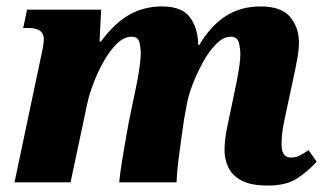

<svg xmlns="http://www.w3.org/2000/svg" viewBox="-20 -566 1009 596"><path d="M812 10Q759 10 730 -5.5Q701 -21 689 -46Q677 -71 677 -99Q677 -115 679 -133.5Q681 -152 685 -170L710 -290Q715 -313 720.5 -345Q726 -377 726 -398Q726 -415 721.5 -433.5Q717 -452 696 -452Q673 -452 650.5 -429Q628 -406 609.5 -372Q591 -338 578 -304Q565 -270 561 -248L551 -193Q548 -171 543 -137Q538 -103 533.5 -66Q529 -29 528 0H350Q353 -31 359.5 -70Q366 -109 373 -149.5Q380 -190 387 -222L401 -289Q410 -331 413.5 -360Q417 -389 417 -398Q417 -415 413 -433.5Q409 -452 389 -452Q365 -452 343 -430.5Q321 -409 302.5 -376.5Q284 -344 270.5 -308.5Q257 -273 251 -245L199 0H25L106 -384Q116 -428 116 -444Q116 -479 70 -479H52L64 -536H294L289 -437H293Q337 -496 382.5 -521Q428 -546 482 -546Q543 -546 567.5 -515Q592 -484 595 -436V-427H599Q634 -486 680.5 -516Q727 -546 789 -546Q854 -546 881 -513Q908 -480 908 -434Q908 -412 902.5 -382Q897 -352 890 -320L863 -194Q857 -166 855.5 -148.5Q854 -131 854 -117Q854 -77 883 -77Q898 -77 910 -83Q922 -89 938 -100L963 -64Q937 -35 903 -12.5Q869 10 812 10Z"/></svg>

Font: Noto Serif ExtraBold
Style: Italic
Weight: 800
Italic angle: -12°
Designer: Monotype Design Team
Foundry: Monotype Imaging Inc.
Version: Version 2.013